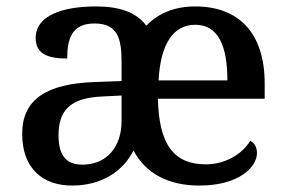

<svg xmlns="http://www.w3.org/2000/svg" viewBox="-20 -567 890 597"><path d="M204 10C299 10 364 -37 395 -99C433 -28 503 10 600 10C722 10 779 -47 779 -91C779 -110 770 -124 758 -129C733 -88 681 -56 620 -56C521 -56 474 -117 471 -260H803V-307C803 -466 721 -547 587 -547C523 -547 472 -526 435 -487C404 -529 352 -547 278 -547C175 -547 91 -519 91 -449C91 -402 124 -385 189 -385C189 -448 204 -494 274 -494C348 -494 358 -444 358 -373V-315L276 -312C123 -307 49 -257 49 -151C49 -41 115 10 204 10ZM473 -317C479 -429 518 -490 587 -490C660 -490 687 -422 687 -317ZM236 -55C185 -55 162 -85 162 -146C162 -222 196 -263 299 -267L358 -270V-191C358 -108 310 -55 236 -55Z"/></svg>

Font: Noto Serif Thai Medium
Style: Regular
Weight: 500
Designer: Monotype Design Team
Foundry: Monotype Imaging Inc.
Version: Version 1.901;PS 001.901;hotconv 1.0.88;makeotf.lib2.5.64775